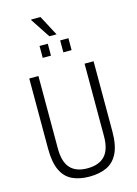

<svg xmlns="http://www.w3.org/2000/svg" viewBox="-151 -1122 866 1214"><g transform="rotate(-15 281.5 -515.5)"><path d="M279 12Q215 12 168 -10Q121 -32 96 -84.5Q71 -137 71 -227V-686H131V-212Q131 -124 168.5 -83Q206 -42 280 -42Q356 -42 394.5 -83Q433 -124 433 -212V-686H492V-227Q492 -137 466 -84.5Q440 -32 392.5 -10Q345 12 279 12ZM187 -790V-868H241V-790ZM322 -790V-868H376V-790ZM310 -911H263L178 -1040L179 -1043H240Z"/></g></svg>

Font: Archivo Condensed ExtraLight
Style: Regular
Weight: 250
Width: 3
Designer: Hector Gatti
Foundry: Omnibus-Type
Version: Version 2.001